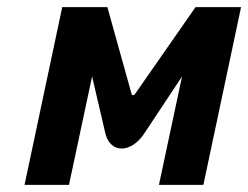

<svg xmlns="http://www.w3.org/2000/svg" viewBox="-20 -520 698 540"><path d="M155 -500 49 0H174L239 -305L277 -142C292 -89 347 -89 384 -142L492 -305L427 0H552L658 -500H530L360 -256C357 -251 350 -251 350 -256L282 -500Z"/></svg>

Font: LT Wave Mono Bold
Style: Italic
Weight: 700
Designer: Daniel Lyons
Version: Version 2.5 (Glyphs App)